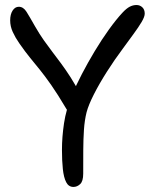

<svg xmlns="http://www.w3.org/2000/svg" viewBox="-20 -733 605 766"><path d="M273 12.8Q253.6 12.8 243.9 -6.3Q234.2 -25.4 230.7 -58.6Q227.2 -91.8 227.2 -135Q227.2 -186 235.4 -241.2Q243.6 -296.4 267.8 -355Q282.8 -391.6 306.5 -437.2Q330.2 -482.8 357.9 -528.9Q385.6 -575 414.6 -615.3Q443.6 -655.6 468.4 -682.2Q484.6 -699.6 497.7 -706.3Q510.8 -713 524.4 -713Q538.2 -713 547.8 -703.9Q557.4 -694.8 557.4 -678.6Q557.4 -666.2 545 -645.3Q532.6 -624.4 513.2 -598Q493.8 -571.6 471.2 -540.6Q437.2 -495.2 406.5 -446.9Q375.8 -398.6 354.3 -356.1Q332.8 -313.6 325.4 -285Q317.4 -253 314.9 -215.1Q312.4 -177.2 312.2 -133.7Q312 -90.2 312 -40.2Q312 -10 299.9 1.4Q287.8 12.8 273 12.8ZM284.2 -262.8Q270.8 -262.8 263 -272.4Q255.2 -282 244.6 -298.8Q209.6 -357.8 184.5 -393.6Q159.4 -429.4 139.7 -453.8Q120 -478.2 100.4 -502.1Q80.8 -526 56.6 -560.8Q41 -583.2 30.8 -605.6Q20.6 -628 20.6 -651.8Q20.6 -676 30.4 -691Q40.2 -706 55 -706Q73.2 -706 85.8 -685.9Q98.4 -665.8 119.6 -628.2Q138.2 -595.8 155.5 -571.5Q172.8 -547.2 189.4 -525.4Q206 -503.6 223.9 -479.5Q241.8 -455.4 262.1 -423.8Q282.4 -392.2 305.4 -347.8Q310.4 -337.8 312.9 -326.8Q315.4 -315.8 315.4 -303.8Q315.4 -289 307 -275.9Q298.6 -262.8 284.2 -262.8Z"/></svg>

Font: Shantell Sans Light
Style: Regular
Weight: 300
Designer: Stephen Nixon, Anya Danilova, Shantell Martin
Foundry: Arrow Type
Version: Version 1.011;[c5ecc13dd]